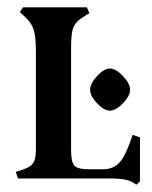

<svg xmlns="http://www.w3.org/2000/svg" viewBox="-20 -487 416 524"><path d="M34 -454 43 -467H217L224 -451Q201 -438 191 -428Q181 -418 177.5 -403Q174 -388 174 -356V-77Q174 -45 183 -35Q192 -25 223 -25H261Q290 -25 307 -44.5Q324 -64 342 -119L362 -112V8L352 17Q339 7 323 3.5Q307 0 275 0H29L23 -18Q48 -25 59 -31.5Q70 -38 74 -49Q78 -60 78 -83V-338Q78 -374 75 -392.5Q72 -411 63 -424Q54 -437 34 -454ZM280 -300Q296 -300 315.5 -279.5Q335 -259 335 -242Q335 -225 315.5 -205Q296 -185 280 -185Q264 -185 245 -205Q226 -225 226 -242Q226 -259 245 -279.5Q264 -300 280 -300Z"/></svg>

Font: Katibeh
Style: Regular
Weight: 400
Designer: Arabic design by Kourosh Beigpour, Latin design by Eduardo Tunni, engineering by Lasse Fister
Version: Version 1.0010g